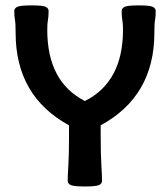

<svg xmlns="http://www.w3.org/2000/svg" viewBox="-20 -674 596 702"><path d="M32.2 -633.8Q32.2 -643.6 43 -648.9Q53.7 -654.3 95.2 -654.3Q136.7 -654.3 147.2 -648.9Q157.7 -643.6 157.7 -633.8Q157.7 -613.3 155.3 -601.1Q152.8 -588.9 152.8 -564.9Q152.8 -374.5 290.5 -304.7Q429.7 -374.5 429.7 -564.9Q429.7 -588.9 427.2 -601.1Q424.8 -613.3 424.8 -633.8Q424.8 -643.6 435.5 -648.9Q446.3 -654.3 487.3 -654.3Q528.3 -654.3 538.8 -648.9Q549.3 -643.6 549.3 -633.8Q549.3 -613.3 546.9 -601.1Q544.4 -588.9 544.4 -554.2Q544.4 -322.3 348.1 -215.8V-187Q348.1 -107.4 350.6 -70.3Q353 -33.2 353 -12.7Q353 -2.9 342.5 2.4Q332 7.8 290.5 7.8Q249 7.8 238.3 2.4Q227.5 -2.9 227.5 -12.7Q227.5 -33.2 230 -70.3Q232.4 -107.4 232.4 -187V-215.8Q37.1 -322.3 37.1 -554.2Q37.1 -588.9 34.7 -601.1Q32.2 -613.3 32.2 -633.8Z"/></svg>

Font: ALMAS
Style: Bold
Weight: 700
Designer: ALMAS Font/ by Husham Jawad Kadhim, derived from the Bainsely font by/ Paul James MIller
Foundry: High-Logic / Made with FontCreator
Version: Version 1.411;September 19, 2021;FontCreator 14.0.0.2814 32-